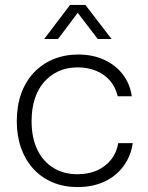

<svg xmlns="http://www.w3.org/2000/svg" viewBox="-20 -750 598 778"><path d="M294 8Q239 8 193.5 -11Q148 -30 115.5 -65.5Q83 -101 65.5 -150Q48 -199 48 -259Q48 -320 65.5 -369.5Q83 -419 116 -454.5Q149 -490 195 -509.5Q241 -529 298 -529Q355 -529 401.5 -508Q448 -487 477.5 -448.5Q507 -410 514 -360H457Q448 -398 425 -424Q402 -450 368.5 -463.5Q335 -477 295 -477Q251 -477 216.5 -461Q182 -445 157.5 -416.5Q133 -388 120.5 -348Q108 -308 108 -259Q108 -192 131 -144Q154 -96 196 -70Q238 -44 294 -44Q339 -44 373.5 -59.5Q408 -75 430.5 -103.5Q453 -132 459 -170H518Q510 -116 479.5 -75.5Q449 -35 402 -13.5Q355 8 294 8ZM159 -592 264 -730H326L432 -592H376L295 -698L215 -592Z"/></svg>

Font: Mona Sans Light
Style: Regular
Weight: 300
Designer: Deni Anggara
Foundry: GitHub
Version: Version 2.000